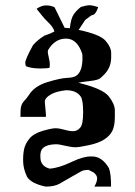

<svg xmlns="http://www.w3.org/2000/svg" viewBox="-20 -546 504 715"><path d="M150.4 -127.4Q151.9 -110.8 150.4 -110.8H56.2L56.6 -133.8Q57.1 -156.2 68.6 -168.5Q80.1 -180.7 87.4 -191.9Q108.4 -225.6 156.5 -240.2Q204.6 -254.9 229 -255.9Q253.4 -256.8 263.7 -263.7Q287.1 -279.3 287.1 -329.6Q287.1 -343.3 286.1 -346.2Q267.1 -402.3 225.8 -402.3Q184.6 -402.3 159.2 -359.9Q156.2 -354.5 160.9 -335.7Q165.5 -316.9 165.5 -308.1Q165.5 -299.3 165 -294.4Q159.7 -291 129.6 -291Q99.6 -291 79.1 -298.3Q74.2 -299.8 74.2 -312.7Q74.2 -325.7 103 -377.9Q117.7 -395.5 145 -413.1Q168.9 -420.9 182.6 -428.7Q178.7 -444.3 161.4 -460.9Q144 -477.5 133.8 -491.2Q123.5 -504.9 116.2 -513.2Q134.8 -525.9 151.6 -525.9Q168.5 -525.9 183.1 -519L220.7 -442.4L240.2 -440.9Q243.7 -476.6 254.4 -492.2Q265.1 -507.8 281.2 -520Q301.3 -526.4 314 -526.4Q325.7 -526.4 345.7 -519.5Q335.9 -489.3 321.3 -489.3Q320.3 -489.3 296.9 -471.2L272.9 -434.6Q353 -418 373.5 -393.8Q394 -369.6 394 -349.6V-332.5Q394 -294.4 367.7 -268.1Q361.8 -262.2 353.8 -254.9Q345.7 -247.6 312 -243.9Q278.3 -240.2 272 -237.8Q362.3 -215.8 384.8 -187.5Q407.2 -159.2 407.7 -135.7V-111.3Q407.7 -78.6 398.9 -59.8Q390.1 -41 368.9 -27.1Q347.7 -13.2 311 -5.4Q274.4 2.4 260.7 2.4Q247.1 2.4 222.7 -3.2Q198.2 -8.8 192.4 -8.8Q147.9 -8.8 135.3 11.2Q127.9 23.9 131.3 49.8Q136.7 74.7 165 82Q199.7 79.6 245.8 57.4Q292 35.2 323.2 36.6Q359.9 36.6 385.7 80.1Q393.6 100.6 393.6 148.9H331.5Q341.8 130.4 341.8 118.4Q341.8 106.4 328.6 96.2L309.1 86.4Q291.5 87.4 284.7 90.8Q277.8 94.2 253.4 108.4Q219.7 128.4 200.7 138.7Q181.6 148.9 149.9 148.9Q96.7 137.7 80.6 112.3Q66.9 82.5 66.2 56.4Q65.4 30.3 69.6 10Q73.7 -10.3 89.4 -29.5Q105 -48.8 138.7 -58.6Q172.4 -68.4 186.5 -68.4Q200.7 -68.4 221.4 -62.5Q242.2 -56.6 255.4 -57.6Q268.6 -58.6 279.1 -71Q289.6 -83.5 289.6 -127.9Q289.6 -172.4 281.2 -185.5Q265.1 -210 226.1 -210Q191.9 -206.1 172.9 -196.3Q145 -181.2 147 -165Z"/></svg>

Font: Panteley
Style: Regular
Weight: 500
Designer: Kalashnikov Yuriy
Foundry: Øêîëà ïàâà èìåíè ñâÿòîãî àâíîàïîñòîëüíîãî Âëàäèìèà
Version: Version 1.80 April 12, 2018